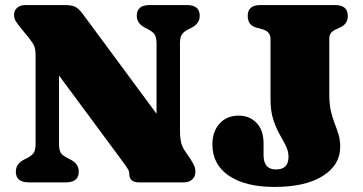

<svg xmlns="http://www.w3.org/2000/svg" viewBox="-20 -720 1435 758"><path d="M291 -42.5Q291 -0.5 241 0H92.5Q42.5 -0.5 42.5 -42.5Q42.5 -73.5 76 -90.5L87 -96Q105 -105 112.8 -116.2Q120.5 -127.5 120.5 -152.5V-500Q120.5 -524.5 115.5 -537Q110.5 -549.5 97.5 -566L60.5 -611.5Q48 -627 41.8 -637.2Q35.5 -647.5 35.5 -661Q35.5 -679 47.8 -689.5Q60 -700 80 -700H237.5Q259.5 -700 274.2 -694.2Q289 -688.5 306 -666L598 -271V-547.5Q598 -572 590.8 -583.2Q583.5 -594.5 564.5 -604.5L553.5 -610Q520 -627 520 -657.5Q520 -700 570 -700H718.5Q768.5 -700 768.5 -657.5Q768.5 -626.5 735 -610L724 -604.5Q705.5 -595 698 -584Q690.5 -573 690.5 -547.5V-203Q690.5 -179 694.2 -160.8Q698 -142.5 708 -127.5L732 -92Q744 -73 747.8 -63.5Q751.5 -54 751.5 -42.5Q751.5 -23 739 -11.5Q726.5 0 706.5 0H529Q490.5 0 490.5 -33Q490.5 -43.5 484.5 -53.2Q478.5 -63 460.5 -87.5L213 -422V-152.5Q213 -128 219.8 -117Q226.5 -106 246.5 -96L257.5 -90.5Q291 -73.5 291 -42.5ZM1323 -139.5Q1323 -68.5 1254.2 -25.2Q1185.5 18 1064 18Q949 18 883.8 -26.2Q818.5 -70.5 818.5 -150Q818.5 -200.5 846.8 -232Q875 -263.5 922.5 -263.5Q965 -263.5 992.8 -234.8Q1020.5 -206 1020.5 -153.5V-107.5Q1020.5 -51 1069.5 -51Q1119 -51 1119 -100.5Q1119 -123.5 1108.2 -144.8Q1097.5 -166 1083.5 -190.5Q1069.5 -215 1058.8 -248.2Q1048 -281.5 1048 -329V-566Q1048 -595 1017.5 -604L990.5 -611.5Q958 -621 958 -657.5Q958 -700 1008 -700H1302.5Q1353 -700 1353 -657.5Q1353 -625.5 1323.5 -612L1306 -604Q1294 -598.5 1287 -590.2Q1280 -582 1280 -566V-348Q1280 -308 1286.5 -280.8Q1293 -253.5 1301.5 -232Q1310 -210.5 1316.5 -189Q1323 -167.5 1323 -139.5Z"/></svg>

Font: Fraunces 9pt S050 Black
Style: Regular
Weight: 900
Version: Version 1.000; ttfautohint (v1.8.3)